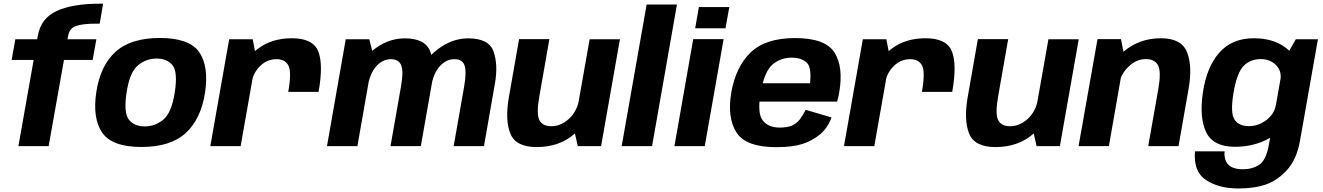

<svg xmlns="http://www.w3.org/2000/svg" viewBox="-20 -810 7333 1064"><path d="M82 0H249.5L334.5 -478H493.5L514 -592.5H354L358 -613Q365 -653 401.2 -666Q437.5 -679 516 -679H532.5L551.5 -789.5H531Q381.5 -789.5 294.2 -749.2Q207 -709 190 -613.5L186 -592.5H65L44.5 -478H166.5Z M764 4.5Q926 4.5 1010.2 -73.8Q1094.5 -152 1116.5 -298.5Q1138 -443.5 1083.5 -521.5Q1029 -599.5 866.5 -599.5Q704 -599.5 619.8 -522.5Q535.5 -445.5 513.5 -298.5Q492 -154 546.5 -74.8Q601 4.5 764 4.5ZM782 -109.5Q724 -109.5 694.2 -147Q664.5 -184.5 681.5 -298Q699 -410.5 744.5 -448Q790 -485.5 848 -485.5Q906.5 -485.5 936.2 -448.2Q966 -411 948.5 -298Q931 -185.5 885.5 -147.5Q840 -109.5 782 -109.5Z M1577.5 -301H1745.5Q1772.5 -453.5 1743.5 -525.8Q1714.5 -598 1597 -598Q1487.5 -598 1410.5 -540.8Q1333.5 -483.5 1318.5 -399.5L1376.5 -361.5Q1385 -408.5 1422.8 -445.2Q1460.5 -482 1513 -482Q1559 -482 1578 -447.5Q1597 -413 1577.5 -301ZM1145.5 0H1313.5L1400 -490L1380.5 -592.5H1250Z M1792 0H1960.5L2049 -503.5L2026.5 -592.5H1896ZM2144 0H2312L2373 -346Q2391 -448 2364.8 -522.8Q2338.5 -597.5 2222.5 -597.5Q2122.5 -597.5 2035.5 -522.5Q1948.5 -447.5 1933.5 -363L2016.5 -327.5Q2030.5 -405 2065.8 -443.5Q2101 -482 2146.5 -482Q2190 -482 2203.5 -448Q2217 -414 2202.5 -332.5ZM2494 0H2662L2722.5 -346Q2741 -448 2715.8 -522.8Q2690.5 -597.5 2574.5 -597.5Q2474.5 -597.5 2387 -521.5Q2299.5 -445.5 2285.5 -363L2368.5 -327.5Q2382 -405 2417.5 -443.5Q2453 -482 2498.5 -482Q2542 -482 2554.2 -448Q2566.5 -414 2552.5 -332.5Z M3182 0H3311L3415.5 -592.5H3247.5L3160 -97ZM3024.5 -593H2856.5L2800 -271Q2778 -145 2808 -70Q2838 5 2954 5Q3083 5 3167.2 -71.5Q3251.5 -148 3265.5 -226L3189.5 -261Q3178 -192.5 3133 -151.5Q3088 -110.5 3035.5 -110.5Q2985.5 -110.5 2968.5 -145.5Q2951.5 -180.5 2969.5 -279.5Z M3425 0H3593.5L3731.5 -785H3563.5Z M3717.5 0H3885.5L3990 -593H3821.5ZM3853 -771 3832.5 -653.5H4000.5L4021.5 -771Z M4281.5 5.5 4301 -103Q4237 -103 4206.5 -143Q4175.5 -182.5 4195.5 -296.5Q4215.5 -413 4260.5 -452Q4306 -490.5 4366.5 -490.5Q4428.5 -490.5 4457.5 -455Q4477 -424.5 4469 -348.5H4189.5L4171.5 -247H4619Q4626 -269.5 4630.5 -297Q4655 -437.5 4605 -518.5Q4554 -599 4385.5 -599Q4222 -599 4139.5 -519Q4057.5 -440 4032.5 -297Q4009 -157 4061.5 -75.5Q4114 5.5 4281.5 5.5ZM4301 -103 4281.5 5.5Q4371 5.5 4426 -12Q4480.5 -29 4524 -65Q4566.5 -100.5 4588 -159L4445 -201.5Q4429 -170 4410.5 -146Q4391 -123 4365.5 -112.5Q4338.5 -103 4301 -103Z M5089 -301H5257Q5284 -453.5 5255 -525.8Q5226 -598 5108.5 -598Q4999 -598 4922 -540.8Q4845 -483.5 4830 -399.5L4888 -361.5Q4896.5 -408.5 4934.2 -445.2Q4972 -482 5024.5 -482Q5070.5 -482 5089.5 -447.5Q5108.5 -413 5089 -301ZM4657 0H4825L4911.5 -490L4892 -592.5H4761.5Z M5724.5 0H5853.5L5958 -592.5H5790L5702.5 -97ZM5567 -593H5399L5342.5 -271Q5320.5 -145 5350.5 -70Q5380.5 5 5496.5 5Q5625.5 5 5709.8 -71.5Q5794 -148 5808 -226L5732 -261Q5720.5 -192.5 5675.5 -151.5Q5630.5 -110.5 5578 -110.5Q5528 -110.5 5511 -145.5Q5494 -180.5 5512 -279.5Z M5957 0H6125L6211.5 -494L6192 -593H6062ZM6343 0H6511L6566.5 -316.5Q6589 -443.5 6558.2 -520.8Q6527.5 -598 6413 -598Q6292 -598 6204 -521.8Q6116 -445.5 6102 -367L6177 -329.5Q6189 -397.5 6233 -440Q6277 -482.5 6329.5 -482.5Q6379.5 -482.5 6397.8 -447.5Q6416 -412.5 6398.5 -314Z M6842 234.5Q6934.5 234.5 6998.8 211Q7063 187.5 7114.8 129.2Q7166.5 71 7184.5 -32L7283.5 -592.5H7161L7094.5 -476L7013 -15Q6997.5 77 6959.2 102.5Q6921 128 6866.5 128Q6834 128 6810 118Q6786 108 6774.8 85.5Q6763.5 63 6766 28.5H6602Q6593 142 6664 188.2Q6735 234.5 6842 234.5ZM6824 3.5Q6930.5 3.5 7016.2 -45Q7102 -93.5 7112.5 -154L7050.5 -228Q7042 -178.5 6997.8 -144.8Q6953.5 -111 6901 -111Q6844.5 -111 6820.8 -148.2Q6797 -185.5 6816 -297Q6835 -408.5 6872.5 -445.5Q6910 -482.5 6966.5 -482.5Q7019 -482.5 7051.5 -449Q7084 -415.5 7075.5 -366.5L7162 -435.5Q7172.5 -495 7103.8 -546.5Q7035 -598 6928 -598Q6807.5 -598 6737.2 -518.5Q6667 -439 6646 -297.5Q6625.5 -157 6664.5 -76.8Q6703.5 3.5 6824 3.5Z"/></svg>

Font: Anybody
Style: Bold Italic
Weight: 700
Italic angle: -10°
Designer: Tyler Finck
Foundry: Etcetera Type Company
Version: Version 1.113;gftools[0.9.25]